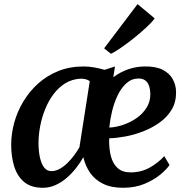

<svg xmlns="http://www.w3.org/2000/svg" viewBox="-20 -880 882 910"><path d="M525 -565 517 -514Q549 -538 586.5 -551.2Q624 -564.5 665 -565Q717 -566 749.8 -549.8Q782.5 -533.5 798.2 -505.8Q814 -478 814.5 -443.5Q815 -396.5 794 -361Q773 -325.5 737.2 -299.8Q701.5 -274 659 -257.5Q616.5 -241 574.2 -233.2Q532 -225.5 497.5 -224.5Q496 -176.5 505.5 -140Q515 -103.5 537.8 -83.2Q560.5 -63 598.5 -63Q649 -63 689.2 -85.5Q729.5 -108 758.5 -140L783.5 -98Q770 -77.5 739.5 -52.2Q709 -27 664.5 -8.5Q620 10 563 10Q507 10 468.5 -9Q430 -28 407.2 -60.8Q384.5 -93.5 375 -135Q361 -110 341 -84.2Q321 -58.5 296.5 -37.2Q272 -16 243.5 -3Q215 10 183.5 10Q127.5 10 94.8 -17.2Q62 -44.5 47.5 -90.8Q33 -137 33 -194Q33 -246 47.5 -298.8Q62 -351.5 91 -399.5Q120 -447.5 161.5 -484.8Q203 -522 257 -543.5Q311 -565 376.5 -565Q401.5 -565 427.8 -560.2Q454 -555.5 475.5 -549ZM356.5 -182 405.5 -495.5Q396.5 -502 384.8 -504.8Q373 -507.5 360 -507Q320.5 -504.5 289 -485Q257.5 -465.5 233.8 -433.8Q210 -402 194.2 -363Q178.5 -324 170.5 -282.5Q162.5 -241 162.5 -202.5Q162.5 -164 169.2 -133.8Q176 -103.5 189.2 -86.2Q202.5 -69 223.5 -69Q244 -69 263.2 -79.8Q282.5 -90.5 300 -107.8Q317.5 -125 332 -144.8Q346.5 -164.5 356.5 -182ZM637 -508Q604.5 -508 579.8 -486Q555 -464 538 -428.8Q521 -393.5 511.2 -353Q501.5 -312.5 498 -275.5Q528 -276.5 562 -287.8Q596 -299 625.8 -319.2Q655.5 -339.5 674.2 -368.8Q693 -398 692.5 -435Q691.5 -471.5 677.8 -489.8Q664 -508 637 -508ZM473.5 -651 632 -860.5 713 -793Q707 -783 689.5 -765.5Q672 -748 648 -727.2Q624 -706.5 597.8 -686.2Q571.5 -666 547.5 -649.8Q523.5 -633.5 506 -625Z"/></svg>

Font: Merriweather 24pt SemiBold
Style: Italic
Weight: 600
Italic angle: -7.8°
Version: Version 2.101